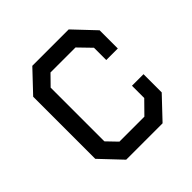

<svg xmlns="http://www.w3.org/2000/svg" viewBox="-170 -795 940 940"><g transform="rotate(-45 300.0 -325.0)"><path d="M460 -236H540V-110L436 0H184L80 -110V-540L184 -650H436L540 -540V-414H460V-499L397 -564H224L172 -511V-139L223 -86H396L460 -151Z"/></g></svg>

Font: Graduate
Style: Regular
Weight: 400
Version: Version 1.001